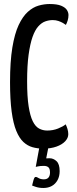

<svg xmlns="http://www.w3.org/2000/svg" viewBox="-20 -730 381 956"><path d="M196 10Q167 10 142 3Q117 -4 96.5 -23Q76 -42 61 -78.5Q46 -115 38 -174.5Q30 -234 30 -321Q30 -424 41.5 -493.5Q53 -563 73 -605.5Q93 -648 118.5 -671Q144 -694 172 -702Q200 -710 227 -710Q264 -710 284.5 -701.5Q305 -693 313 -680.5Q321 -668 321 -655Q321 -641 317 -628Q313 -615 308 -606Q303 -610 293.5 -615.5Q284 -621 271 -625.5Q258 -630 243 -630Q224 -630 205.5 -623.5Q187 -617 170.5 -598.5Q154 -580 142 -546Q130 -512 122.5 -458Q115 -404 115 -325Q115 -249 122.5 -201Q130 -153 143 -126.5Q156 -100 174.5 -90Q193 -80 215 -80Q244 -80 269 -90Q294 -100 307 -111Q312 -101 316 -88Q320 -75 320 -62Q320 -43 304.5 -26.5Q289 -10 261 0Q233 10 196 10ZM196 206Q174 206 157 200Q140 194 140 194Q140 194 142 185Q144 176 147 166Q150 156 153 153Q158 148 170 155.5Q182 163 198 163Q214 163 221.5 154Q229 145 229 129Q229 110 221 103Q213 96 199 96Q180 96 169 98.5Q158 101 158 101L177 -2H222L210 59Q210 59 210.5 58.5Q211 58 227 58Q246 58 261.5 72.5Q277 87 277 122Q277 148 266.5 167Q256 186 238 196Q220 206 196 206Z"/></svg>

Font: Yanone Kaffeesatz ExtraLight
Style: Regular
Weight: 400
Version: Version 2.003